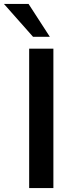

<svg xmlns="http://www.w3.org/2000/svg" viewBox="-76 -951 359 971"><path d="M71.5 0V-705H194V0ZM91 -765 -56 -931H68.5L176 -765Z"/></svg>

Font: Nunito Sans 12pt ExtraLight SemiCondensed
Style: Regular
Weight: 200
Width: 4
Version: Version 3.101;gftools[0.9.27]